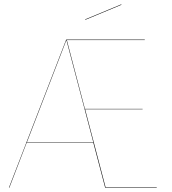

<svg xmlns="http://www.w3.org/2000/svg" viewBox="-20 -862 790 882"><path d="M700 -2V0H463L409 -205H102L23 0H21L284 -680H645V-678H287L370 -362H635V-360H371L465 -2ZM409 -207 285 -678 103 -207ZM538 -840 372 -771 371 -773 537 -842Z"/></svg>

Font: FiraGO Two
Style: Regular
Weight: 100
Designer: bBox Type
Foundry: bBox Type GmbH
Version: Version 1.001